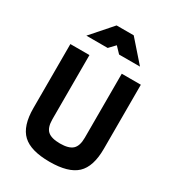

<svg xmlns="http://www.w3.org/2000/svg" viewBox="-220 -1060 1086 1194"><g transform="rotate(30 323.0 -462.5)"><path d="M207 -230Q207 -170 234 -146Q261 -122 323 -122Q385 -122 412 -146.5Q439 -171 439 -230V-690H576V-230Q576 -102 517 -46.5Q458 9 323 9Q188 9 129 -46.5Q70 -102 70 -230V-690H207ZM130 -785 261 -934H384L515 -785H365L324 -828L283 -785Z"/></g></svg>

Font: TypoPRO Titillium Maps
Style: 999 wt
Weight: 900
Designer: Campivisivi
Foundry: Accademia di Belle Arti di Urbino and students of MA course of Visual design
Version: Version 001.001